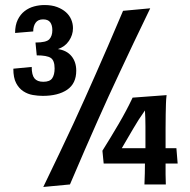

<svg xmlns="http://www.w3.org/2000/svg" viewBox="-20 -733 755 763"><path d="M577 -700Q539 -622 510.5 -561.5Q482 -501 457.5 -449Q433 -397 411.5 -350Q390 -303 367 -251Q344 -199 317.5 -138.5Q291 -78 258 0L152 10Q189 -67 218 -127.5Q247 -188 271 -240Q295 -292 316.5 -340Q338 -388 361 -440Q384 -492 410 -552Q436 -612 469 -690ZM554 0Q555 -25 555.5 -44Q556 -63 556 -83H392L387 -134Q419 -185 451 -239.5Q483 -294 507 -345L642 -355Q640 -339 639.5 -321Q639 -303 638.5 -278.5Q638 -254 638 -221.5Q638 -189 638 -144H681L686 -83H638Q638 -61 638 -40.5Q638 -20 639 0ZM558 -144Q558 -172 558 -192.5Q558 -213 558 -230.5Q558 -248 557.5 -263Q557 -278 556 -294Q529 -256 509 -221Q489 -186 464 -144ZM152 -408Q178 -408 187.5 -422Q197 -436 197 -461Q197 -493 181.5 -503Q166 -513 126 -513L121 -564Q164 -564 176 -577Q188 -590 188 -613Q188 -633 179.5 -644.5Q171 -656 151 -656Q131 -656 121.5 -642.5Q112 -629 112 -608L40 -602Q40 -633 50.5 -654.5Q61 -676 78 -689Q95 -702 115.5 -707.5Q136 -713 157 -713Q186 -713 207 -705Q228 -697 242 -684.5Q256 -672 263 -655.5Q270 -639 270 -621Q270 -594 254 -570.5Q238 -547 210 -538Q245 -533 264 -510Q283 -487 283 -452Q283 -401 247 -376.5Q211 -352 150 -352Q131 -352 110.5 -355.5Q90 -359 72.5 -370.5Q55 -382 44 -403Q33 -424 33 -460L106 -467Q106 -435 117 -421.5Q128 -408 152 -408Z"/></svg>

Font: Cantora One
Style: Regular
Weight: 400
Designer: Pablo Impallari, Rodrigo Fuenzalida
Foundry: Pablo Impallari
Version: Version 1.002; ttfautohint (v0.8) -G 200 -r 50